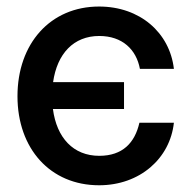

<svg xmlns="http://www.w3.org/2000/svg" viewBox="-20 -547 574 579"><path d="M278.8 11.7C401.9 11.7 492.7 -69.3 504.4 -176.8H400.4C386.7 -116.7 350.1 -77.1 279.3 -77.1C201.2 -77.1 150.9 -131.3 139.6 -218.3H354V-299.3H140.1C152.3 -385.3 202.1 -438.5 279.3 -438.5C349.1 -438.5 391.1 -397.5 401.9 -339.4H504.4C491.7 -448.7 401.9 -527.3 278.8 -527.3C131.8 -527.3 32.7 -415.5 32.7 -256.8C32.7 -99.1 131.3 11.7 278.8 11.7Z"/></svg>

Font: Inteeer Medium
Style: Regular
Weight: 500
Designer: Rasmus Andersson
Foundry: rsms
Version: Version 4.001;Glyphs 3.4 (3402)